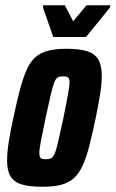

<svg xmlns="http://www.w3.org/2000/svg" viewBox="-20 -704 441 732"><path d="M141 8Q92 8 62.5 -1Q33 -10 20 -32Q7 -54 7 -92Q7 -121 13 -161Q19 -201 31 -255Q44 -317 56 -362Q68 -407 81.5 -437.5Q95 -468 114.5 -485.5Q134 -503 163 -510.5Q192 -518 234 -518Q284 -518 313 -508.5Q342 -499 355 -476.5Q368 -454 368 -414Q368 -386 362 -347Q356 -308 345 -255Q332 -193 320.5 -148Q309 -103 295 -72.5Q281 -42 261.5 -24.5Q242 -7 213 0.5Q184 8 141 8ZM155 -97Q164 -97 171 -99Q178 -101 183.5 -109Q189 -117 194 -134Q199 -151 205.5 -180.5Q212 -210 222 -255Q233 -312 239 -343.5Q245 -375 245 -390Q245 -400 242.5 -405Q240 -410 234.5 -411.5Q229 -413 220 -413Q208 -413 200.5 -409Q193 -405 187 -390Q181 -375 173.5 -343Q166 -311 154 -255Q142 -198 136 -166.5Q130 -135 130 -120Q130 -110 132.5 -105Q135 -100 141 -98.5Q147 -97 155 -97ZM183 -563 144 -675 145 -684H227L259 -623L310 -684H401L399 -675L308 -563Z"/></svg>

Font: Saira ExtraCondensed ExtraBold
Style: Italic
Weight: 800
Width: 2
Italic angle: -12°
Designer: Hector Gatti with collaboration of the Omnibus-Type team
Foundry: Omnibus-Type
Version: Version 1.101